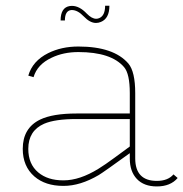

<svg xmlns="http://www.w3.org/2000/svg" viewBox="-20 -654 645 676"><path d="M437 -234.9H249.5Q173.8 -234.9 135.3 -218.3Q79.6 -193.8 79.6 -129.9Q79.6 -76.2 114.7 -46.9Q147.9 -19 202.6 -19H204.1Q260.7 -19 327.1 -60.1Q350.1 -74.2 383.8 -99.1Q431.6 -134.8 437 -138.2ZM605.5 -27.3Q580.1 2.4 532.2 2.4Q486.8 2.4 461.9 -23.9Q437 -50.3 437 -95.7V-114.7Q344.7 -47.9 327.6 -37.6Q262.7 0.5 204.1 0.5H202.6Q139.6 0.5 101.1 -32.7Q60.1 -68.4 60.1 -129.9Q60.1 -203.1 121.1 -232.9Q165.5 -254.4 249.5 -254.4H437V-326.2Q437 -394 417 -417.5Q371.6 -470.7 255.9 -470.7Q203.1 -470.7 161.6 -450.7Q111.3 -427.2 98.1 -382.3L79.6 -387.7Q94.7 -439.5 149.4 -466.8Q196.3 -490.2 255.9 -490.2Q380.4 -490.2 432.1 -430.2Q456.1 -401.4 456.1 -326.2V-95.7Q456.5 -17.1 532.2 -17.1Q571.3 -17.1 590.8 -40ZM365.2 -633.8Q365.2 -588.9 335 -576.7Q326.7 -573.2 317.9 -573.2Q296.9 -573.2 274.9 -596.2Q253.4 -618.7 232.9 -618.7H231.9Q208.5 -617.2 208.5 -582H193.4Q193.4 -627.9 226.1 -632.8Q229.5 -633.3 233.4 -633.3Q259.8 -633.3 285.6 -606Q303.2 -587.9 318.8 -587.9Q324.2 -587.9 329.6 -590.3Q350.1 -599.1 350.1 -633.8Z"/></svg>

Font: Fortheenas_01
Style: Regular
Weight: 100
Designer: Situjuh Nazara
Version: Version 1.10 September 8, 2014